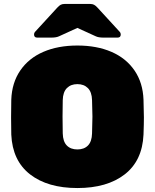

<svg xmlns="http://www.w3.org/2000/svg" viewBox="-20 -940 782 970"><path d="M371 10Q221 10 132 -59Q43 -128 37 -260Q36 -287 36 -347Q36 -408 37 -436Q40 -522 82.5 -584Q125 -646 199 -678Q273 -710 371 -710Q469 -710 543 -678Q617 -646 659.5 -584Q702 -522 705 -436Q707 -380 707 -347Q707 -314 705 -260Q699 -128 610 -59Q521 10 371 10ZM445 -266Q447 -324 447 -351Q447 -380 445 -434Q444 -475 424 -495Q404 -515 371 -515Q338 -515 318 -495Q298 -475 297 -434Q296 -407 296 -351Q296 -295 297 -266Q298 -225 317.5 -205Q337 -185 371 -185Q405 -185 424.5 -205Q444 -225 445 -266ZM473 -901 585 -779Q590 -774 590 -766Q590 -750 574 -750H503Q477 -750 463 -757L371 -799L279 -757Q265 -750 239 -750H168Q152 -750 152 -766Q152 -774 157 -779L269 -901Q279 -912 287 -916Q295 -920 306 -920H436Q447 -920 455 -916Q463 -912 473 -901Z"/></svg>

Font: Rubik
Style: Regular
Weight: 900
Designer: Hubert & Fischer
Foundry: Hubert & Fischer
Version: Version 1.100